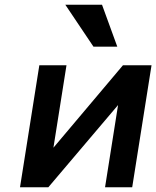

<svg xmlns="http://www.w3.org/2000/svg" viewBox="-20 -786 656 806"><path d="M183 0 475.6 -345 421 0H535L616.1 -512H496.1L204.3 -166L259.1 -512H145.1L64 0ZM372.4 -590H472.4L408.3 -766H254.3Z"/></svg>

Font: Fog Sans
Style: It
Weight: 700
Foundry: Intel Corporation
Version: Version 1.00